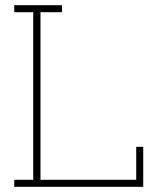

<svg xmlns="http://www.w3.org/2000/svg" viewBox="-20 -720 607 740"><path d="M532 0H35V-27H108V-673H35V-700H219V-673H136V-27H505V-154H532Z"/></svg>

Font: Josefin Slab Light
Style: Regular
Weight: 300
Designer: Santiago Orozco
Foundry: Typemade
Version: Version 2.000